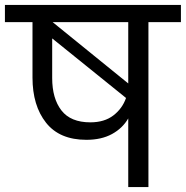

<svg xmlns="http://www.w3.org/2000/svg" viewBox="-47 -760 755 780"><path d="M304 -192Q195 -192 140 -261.5Q85 -331 85 -445V-670H-27V-740H688V-670H556V0H474V-279Q451 -239 408 -215.5Q365 -192 304 -192ZM167 -670 474 -421V-670ZM165 -443Q165 -360 202.5 -311.5Q240 -263 320 -263Q377 -263 413.5 -291Q450 -319 465 -362L165 -604Z"/></svg>

Font: Poppins
Style: Regular
Weight: 400
Designer: Ninad Kale (Devanagari), Jonny Pinhorn (Latin)
Version: Version 5.002